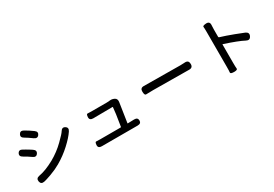

<svg xmlns="http://www.w3.org/2000/svg" viewBox="39 -1748 3922 2753"><g transform="rotate(-30 2000.0 -372.0)"><path d="M238 29Q179 41 169 -14Q159 -69 218 -80Q330 -99 477 -180Q601 -250 701 -348Q798 -443 814 -472Q845 -524 890 -496Q936 -468 902 -417Q853 -343 752 -250Q651 -157 530 -87Q458 -45 360 -9Q270 23 238 29ZM346 -371Q316 -327 267 -363Q202 -409 153 -435Q99 -464 124 -509Q149 -554 201 -523L243 -499Q270 -484 296 -467L325 -448Q376 -415 346 -371ZM496 -593Q466 -551 417 -586Q350 -635 303 -662Q250 -691 276 -736Q301 -781 353 -751Q415 -716 478 -670Q527 -635 496 -593Z M1206 2Q1145 2 1148 -49Q1151 -100 1169.5 -98Q1188 -96 1235 -96H1573Q1581 -96 1582 -104Q1620 -332 1624 -404Q1624 -409 1619 -409L1300 -406Q1238 -406 1241 -458Q1244 -509 1262 -507Q1280 -505 1326 -505H1582Q1610 -505 1638 -509Q1670 -513 1707 -495Q1746 -476 1738 -422L1689 -101Q1688 -96 1693 -96L1798 -99Q1858 -100 1858 -49Q1859 2 1799 2Z M2100 -383Q2098 -446 2158 -445L2761 -440Q2790 -440 2819 -442L2838 -443Q2899 -446 2900 -385Q2902 -322 2841 -322L2246 -327Q2154 -327 2128 -324.5Q2102 -322 2100 -383Z M3381 28Q3320 27 3323.5 3.5Q3327 -20 3327 -92V-670Q3327 -731 3323.5 -751Q3320 -771 3380 -775Q3441 -778 3437 -716L3436 -699Q3434 -670 3434 -641V-524Q3434 -514 3443 -511Q3536 -483 3658 -437Q3783 -390 3806 -379Q3860 -352 3833 -300Q3807 -248 3753 -277Q3662 -326 3439 -399Q3434 -401 3434 -396V-92Q3434 -22 3437.5 3Q3441 28 3381 28Z"/></g></svg>

Font: Resource Han Rounded TW Medium
Style: Regular
Weight: 500
Designer: Cyano Hao (round all glyphs); Ryoko NISHIZUKA 西塚涼子 (kana, bopomofo & ideographs); Paul D. Hunt (Latin, Greek & Cyrillic)
Foundry: Cyano Hao
Version: 0.990